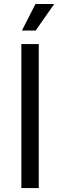

<svg xmlns="http://www.w3.org/2000/svg" viewBox="-20 -950 304 970"><path d="M175.8 -727.5V0H87.9V-727.5ZM90.8 -795.9 159.2 -929.7H253.9L160.2 -795.9Z"/></svg>

Font: Inter V
Style: 
Weight: 400
Designer: Rasmus Andersson
Foundry: rsms
Version: Version 4.000;git-a3f224843